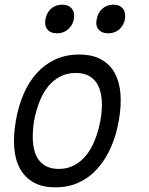

<svg xmlns="http://www.w3.org/2000/svg" viewBox="-20 -794 640 824"><path d="M218 10Q162 10 124.5 -11Q87 -32 66 -70Q45 -108 41 -160.5Q37 -213 48 -276Q59 -339 81.5 -391Q104 -443 138 -480.5Q172 -518 217.5 -539Q263 -560 320 -560Q376 -560 414 -539Q452 -518 472.5 -480.5Q493 -443 497 -391Q501 -339 490 -277Q479 -213 455.5 -160.5Q432 -108 398 -70Q364 -32 319 -11Q274 10 218 10ZM232 -69Q268 -69 297 -84Q326 -99 348.5 -126Q371 -153 386.5 -191.5Q402 -230 411 -277Q419 -322 417 -359.5Q415 -397 402.5 -424Q390 -451 366 -466Q342 -481 305 -481Q269 -481 239.5 -466Q210 -451 187.5 -424Q165 -397 150 -359Q135 -321 126 -275Q119 -229 121 -191Q123 -153 135.5 -126Q148 -99 172 -84Q196 -69 232 -69ZM444 -651Q417 -651 403 -667.5Q389 -684 395 -711Q400 -740 419.5 -757Q439 -774 467 -774Q494 -774 507.5 -757Q521 -740 516 -711Q511 -684 491.5 -667.5Q472 -651 444 -651ZM224 -651Q197 -651 183.5 -667.5Q170 -684 175 -711Q180 -740 199.5 -757Q219 -774 247 -774Q274 -774 288 -757Q302 -740 297 -711Q291 -684 271.5 -667.5Q252 -651 224 -651Z"/></svg>

Font: Maple Mono Light
Style: Italic
Weight: 300
Italic angle: -10°
Monospace: yes
Designer: subframe7536
Version: Version 7.000